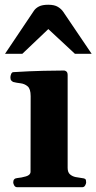

<svg xmlns="http://www.w3.org/2000/svg" viewBox="-20 -781 402 801"><path d="M51.8 0Q43.5 0 39.3 -7.3Q35.2 -14.6 35.2 -20Q35.2 -36.6 51.3 -38.1Q69.3 -39.6 88.4 -45.2Q107.4 -50.8 107.4 -64.5L107.9 -379.9Q107.9 -410.2 95.2 -420.9Q82.5 -431.6 65.4 -433.6Q48.3 -435.5 35.2 -439Q30.3 -441.4 26.9 -445.3Q23.4 -449.2 23.4 -458.5Q23.4 -464.4 26.4 -471.9Q29.3 -479.5 35.2 -480Q105 -484.4 161.4 -485.6Q217.8 -486.8 247.6 -486.8Q251.5 -486.8 256.8 -482.9Q262.2 -479 262.2 -467.3V-80.6Q262.2 -62 272.2 -53.5Q282.2 -44.9 296.1 -42.2Q310.1 -39.6 321.8 -38.1Q332 -37.1 335.7 -34.2Q339.4 -31.2 339.4 -20Q339.4 -14.6 335.2 -7.3Q331.1 0 322.8 0ZM1 -556.6 121.6 -736.3Q128.9 -747.1 142.8 -754.2Q156.7 -761.2 181.6 -761.2Q207 -761.2 221.4 -752.4Q235.8 -743.7 243.7 -731.9L362.3 -556.6H292.5L181.6 -659.7L73.2 -556.6Z"/></svg>

Font: Gelasio
Style: Bold
Weight: 700
Designer: Eben Sorkin
Foundry: Eben Sorkin
Version: Version 1.008